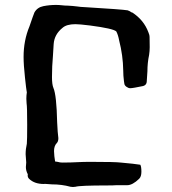

<svg xmlns="http://www.w3.org/2000/svg" viewBox="-20 -748 699 779"><path d="M275.9 10.7 266.1 9.8Q230.5 0 190.4 0Q169.9 -2 162.1 -2L158.2 -1.5Q119.1 -1.5 97.7 -22.9Q92.3 -28.3 92.3 -36.6L92.8 -41Q85 -55.2 85 -70.3L86.4 -88.9L84 -122.1Q84 -143.6 88.9 -165Q90.3 -180.7 90.3 -241.2Q90.3 -315.4 87.9 -328.6L86.9 -347.7Q86.9 -360.4 88.9 -373.5Q88.9 -376 87.9 -379.2Q86.9 -382.3 81.3 -433.6Q75.7 -484.9 75.7 -517.1Q75.7 -584 99.6 -641.1Q115.2 -687 119.6 -697.3Q131.3 -718.3 156.2 -723.1Q181.2 -728 207.5 -728Q218.8 -728 231 -726.6Q243.2 -725.1 255.4 -725.1Q274.9 -724.1 293.9 -721.7Q304.7 -719.7 327.6 -718.8Q474.1 -710 498 -706.1Q506.8 -703.1 513.7 -697.8L516.6 -697.3Q563.5 -667 582 -617.2Q586.9 -606.9 586.9 -596.2L587.4 -556.6Q587.4 -541 585 -525.4Q578.1 -492.7 578.1 -458.5L575.2 -414.6Q573.2 -402.3 560.5 -398.9Q518.6 -390.1 508.3 -390.1Q501 -390.1 493.2 -395.8Q485.4 -401.4 484.6 -408Q483.9 -414.6 482.9 -418.9Q480 -440.9 480 -461.9Q479 -523.4 463.4 -584Q459 -607.4 451.7 -620.6Q439 -632.3 345.7 -644.5Q302.2 -649.9 286.1 -649.9Q250 -649.9 233.4 -634.8Q200.7 -608.4 197.8 -569.8L194.8 -521.5Q190.9 -478.5 190.9 -435.5Q190.9 -404.8 196.8 -391.1Q209.5 -361.8 211.9 -251.5Q213.9 -208 216.8 -187.5Q216.8 -173.8 210.4 -167.5Q199.2 -156.2 199.2 -134.8Q199.7 -114.7 203.6 -92.8L213.9 -91.3Q223.6 -88.4 232.4 -88.4Q266.1 -88.4 300.8 -90.3Q315.9 -91.3 350.6 -91.3Q447.3 -91.3 470.2 -88.4Q525.9 -83.5 549.3 -79.6Q553.7 -71.8 553.7 -51.3Q553.7 -31.2 544.4 -22.5Q517.6 3.4 496.1 3.4H451.7Q441.4 4.4 415.5 4.4Q303.7 4.4 286.1 9.8Q280.8 10.7 275.9 10.7Z"/></svg>

Font: Kurland
Style: Regular
Weight: 400
Designer: GGBot
Version: 0.22